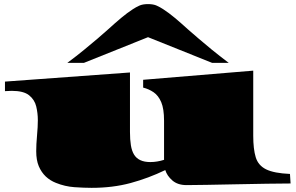

<svg xmlns="http://www.w3.org/2000/svg" viewBox="-20 -882 1424 924"><path d="M420.9 22Q383.8 22 338.1 18.8Q292.5 15.6 249 -2Q221.7 -12.7 200.2 -32.7Q179.2 -52.7 166.7 -82Q154.3 -111.3 154.3 -154.3Q154.3 -187.5 158.2 -229.7Q162.1 -272 162.1 -303.7Q162.1 -337.4 154.3 -369.9Q146.5 -402.3 119.9 -423.6Q93.3 -444.8 36.6 -444.8Q21.5 -444.8 3.9 -443.4V-489.3L605.5 -533.2V-246.6Q605.5 -210 609.9 -182.9Q614.3 -155.8 625 -138.2Q647 -102.1 703.1 -102.1Q735.8 -102.1 769.5 -112.8V-301.3Q769.5 -358.4 755.9 -390.4Q742.2 -422.4 719.2 -438Q696.3 -453.6 668.9 -460.4V-498L1198.7 -542V-228.5Q1198.7 -164.6 1210.7 -125.2Q1222.7 -85.9 1260.5 -67.1Q1298.3 -48.3 1375.5 -44.9L1378.4 1Q1327.1 1 1262.2 2.2Q1197.3 3.4 1116.2 4.9Q1035.2 6.3 976.1 7.6Q917 8.8 877.9 8.8Q835 8.8 809.3 -13.7Q783.7 -36.1 775.4 -63.5Q694.3 -24.4 608.6 -1.2Q522.9 22 420.9 22ZM304.2 -579.6Q327.1 -596.7 347.4 -612.5Q367.7 -628.4 385.7 -643.1Q421.9 -672.4 450.4 -697Q479 -721.7 502 -742.2Q535.2 -772.5 563.5 -796.1Q591.8 -819.8 619.6 -837.9Q633.8 -847.2 650.1 -854.7Q666.5 -862.3 692.4 -862.3Q718.3 -862.3 734.6 -854.7Q751 -847.2 765.1 -837.9Q793 -819.8 821.3 -796.1Q849.6 -772.5 882.8 -742.2L934.6 -697.3Q963.4 -672.4 999.3 -643.1Q1035.2 -613.8 1080.6 -579.6H1000.5L692.4 -703.1L384.3 -579.6Z"/></svg>

Font: Asset
Style: Regular
Weight: 400
Version: Version 1.003; ttfautohint (v1.8.4.7-5d5b)